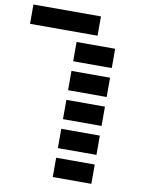

<svg xmlns="http://www.w3.org/2000/svg" viewBox="-237 -893 719 957"><g transform="rotate(10 122.5 -415.0)"><path d="M97.7 -585.9V-683.6H293V-585.9ZM-146.5 -732.4V-830.1H195.3V-732.4ZM97.7 -439.5V-537.1H293V-439.5ZM97.7 -293V-390.6H293V-293ZM97.7 -146.5V-244.1H293V-146.5ZM97.7 0V-97.7H293V0Z"/></g></svg>

Font: Trigram
Style: Regular
Weight: 400
Designer: GGBotNet
Foundry: GGBotNet
Version: 1.05